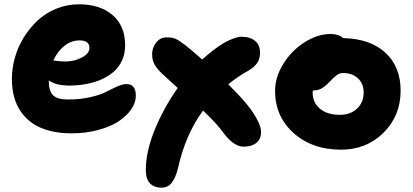

<svg xmlns="http://www.w3.org/2000/svg" viewBox="-20 -643 1920 893"><path d="M312 -22.9Q255.4 -22.9 209.2 -35.2Q163.1 -47.4 131.1 -69.6Q99.1 -91.8 77.4 -123.3Q55.7 -154.8 45.4 -192.9Q35.2 -231 35.2 -275.9Q35.2 -324.7 49.1 -374.3Q63 -423.8 90.3 -468.3Q117.7 -512.7 154.5 -547.4Q191.4 -582 241.5 -602.5Q291.5 -623 347.2 -623Q444.8 -623 503.4 -573Q562 -522.9 562 -432.1Q562 -394 547.9 -362.5Q533.7 -331.1 509 -309.6Q484.4 -288.1 451.2 -273.4Q418 -258.8 380.4 -252Q342.8 -245.1 301.8 -245.1Q240.2 -245.1 207 -269V-266.1Q207 -219.7 226.8 -200Q246.6 -180.2 295.9 -180.2Q353.5 -180.2 401.4 -191.4Q449.2 -202.6 474.4 -216.1Q499.5 -229.5 525.1 -240.7Q550.8 -252 568.8 -252Q611.8 -252 611.8 -198.2Q611.8 -166 590.6 -134.8Q569.3 -103.5 531.5 -78.6Q493.7 -53.7 436.3 -38.3Q378.9 -22.9 312 -22.9ZM350.1 -455.1Q311.5 -455.1 279.5 -429.7Q247.6 -404.3 228 -361.8Q263.2 -356.9 283.2 -356.9Q326.7 -356.9 361.3 -375.7Q396 -394.5 396 -419.9Q396 -455.1 350.1 -455.1Z M730.5 230Q697.8 230 678 210.4Q658.2 190.9 658.2 147Q658.2 64 698.7 -37.1Q739.3 -138.2 806.6 -233.9Q746.6 -288.1 734.4 -299.8Q709.5 -323.7 698.5 -343.5Q687.5 -363.3 687.5 -392.1Q687.5 -420.4 706.1 -444.8Q724.6 -469.2 756.3 -469.2Q780.8 -469.2 796.1 -462.6Q811.5 -456.1 841.3 -433.1Q866.7 -414.1 920.4 -366.2Q972.2 -412.6 1011.2 -437Q1036.6 -453.1 1062.3 -462.6Q1087.9 -472.2 1101.6 -472.2Q1143.1 -472.2 1166.3 -452.9Q1189.5 -433.6 1189.5 -397.9Q1189.5 -369.1 1176 -349.9Q1162.6 -330.6 1136.2 -314.9Q1086.9 -287.6 1041.5 -251Q1117.2 -175.8 1147.5 -132.8Q1194.3 -66.4 1194.3 -28.8Q1194.3 3.4 1172.6 21.2Q1150.9 39.1 1113.3 39.1Q1065.9 39.1 1015.6 -29.8Q987.8 -68.8 924.3 -128.9Q842.8 -17.1 808.6 136.2Q798.3 180.2 780.3 205.1Q762.2 230 730.5 230Z M1566.4 53.2Q1432.6 53.2 1345.9 -23.9Q1259.3 -101.1 1259.3 -220.2Q1259.3 -283.7 1297.4 -345.5Q1335.4 -407.2 1396 -446Q1456.5 -484.9 1518.1 -484.9Q1554.2 -484.9 1576.2 -465.8Q1702.1 -462.9 1772.7 -397.7Q1843.3 -332.5 1843.3 -221.2Q1843.3 -104.5 1763.7 -25.6Q1684.1 53.2 1566.4 53.2ZM1434.1 -212.9Q1434.1 -165.5 1468.3 -137.2Q1502.4 -108.9 1561 -108.9Q1609.4 -108.9 1640.4 -137.7Q1671.4 -166.5 1671.4 -212.9Q1671.4 -253.4 1645.3 -278.3Q1619.1 -303.2 1577.1 -303.2Q1567.4 -303.2 1559.8 -301Q1552.2 -298.8 1542 -290.3Q1531.7 -281.7 1527.8 -277.8Q1523.9 -273.9 1509.3 -258.8Q1488.3 -237.8 1472.4 -230Q1456.5 -222.2 1435.1 -222.2Q1434.1 -219.2 1434.1 -212.9Z"/></svg>

Font: Shantell Sans Irregular Bouncy
Style: Regular
Weight: 800
Designer: Stephen Nixon, Anya Danilova, Shantell Martin
Foundry: Arrow Type
Version: Version 1.006;[9816181b4]